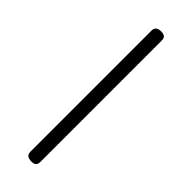

<svg xmlns="http://www.w3.org/2000/svg" viewBox="40 -141 470 470"><g transform="rotate(-45 275.0 94.5)"><path d="M65 112Q57 112 53.5 108Q50 104 50 96Q50 87 53.5 82Q57 77 65 77H485Q493 77 496.5 82Q500 87 500 96Q500 104 496.5 108Q493 112 485 112Z"/></g></svg>

Font: Playwrite CL Thin
Style: Regular
Weight: 100
Designer: Veronika Burian, José Scaglione
Foundry: TypeTogether
Version: Version 1.002